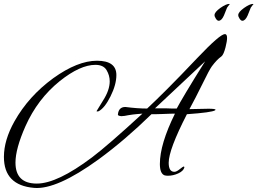

<svg xmlns="http://www.w3.org/2000/svg" viewBox="-21 -843 1314 980"><path d="M1095 -737Q1088 -737 1081 -747.5Q1074 -758 1074 -766Q1074 -781 1103 -802Q1133 -823 1149 -823Q1150 -823 1150.5 -822.5Q1151 -822 1152 -822Q1151 -822 1138 -804L1122 -764Q1110 -737 1095 -737ZM1216 -737Q1209 -737 1202 -747.5Q1195 -758 1195 -766Q1195 -781 1224 -802Q1254 -823 1270 -823Q1271 -823 1271.5 -822.5Q1272 -822 1273 -822Q1272 -822 1259 -804L1243 -764Q1231 -737 1216 -737ZM153 116Q-1 103 -1 -42Q-1 -128 53 -224Q125 -352 251 -444Q375 -533 474 -533Q573 -533 573 -460Q573 -411 543 -351Q513 -291 482 -275Q479 -274 475 -274Q472 -274 472 -276L505 -330Q539 -383 539 -428Q539 -458 523 -485Q507 -512 466 -512Q388 -512 284 -429Q171 -338 109 -199Q58 -84 58 -13Q58 94 167 94Q271 94 449 -40Q490 -71 554.5 -127Q619 -183 706 -263Q694 -262 676 -260.5Q658 -259 634 -255Q624 -253 615 -251.5Q606 -250 598 -250Q578 -252 581 -260Q585 -297 619 -297Q650 -293 677.5 -291Q705 -289 730 -289Q769 -325 833.5 -389.5Q898 -454 987 -548Q1102 -669 1127 -669Q1138 -669 1138 -649Q1138 -641 1136 -629Q1134 -617 1130 -601Q1120 -563 1109 -555Q1086 -539 1060 -504Q1046 -484 1016 -422Q995 -379 977.5 -345.5Q960 -312 946 -286L1043 -288Q1079 -288 1079 -283Q1079 -282 1077 -280Q1060 -269 933 -260Q840 -79 840 -12Q840 34 869 34Q880 34 897 20Q913 7 917 7Q920 7 920 12Q915 30 889 42Q863 54 836 54Q832 54 827.5 53.5Q823 53 819 52Q795 43 795 -6Q795 -107 872 -263Q862 -263 845.5 -262.5Q829 -262 806 -261Q783 -260 769.5 -260Q756 -260 752 -260Q618 -129 483 -30Q268 126 153 116ZM881 -289Q893 -312 929 -372.5Q965 -433 1026 -530L770 -290H829Q845 -289 858 -289Q871 -289 881 -289Z"/></svg>

Font: Alex Brush
Style: Regular
Weight: 400
Designer: Robert E. Leuschke
Foundry: Robert E. Leuschke
Version: Version 1.111; ttfautohint (v1.8.4.7-5d5b)